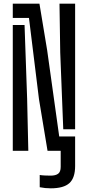

<svg xmlns="http://www.w3.org/2000/svg" viewBox="-20 -820 478 1044"><path d="M238.5 0 192 -280.5 137.5 -722.5H49.5V-800H194.5L236.5 -546.5L302 -78H388.5V82.5Q388.5 147.5 357.2 175.8Q326 204 256 204Q225 204 196 198V131.5Q207.5 133.5 223.5 134.2Q239.5 135 255 135Q282 135 296 124.8Q310 114.5 310 87.5V0ZM324 -117 307.5 -534 303.5 -800H388.5V-117ZM49.5 0V-684H113.5L127.5 -285L134 0Z"/></svg>

Font: Big Shoulders Stencil Display SemiBold
Style: Regular
Weight: 600
Designer: Patric King
Foundry: XO Type Co
Version: Version 1.000